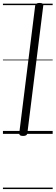

<svg xmlns="http://www.w3.org/2000/svg" viewBox="-20 -910 378 1305"><path d="M137 14Q122 14 116 9Q110 4 111 -6L219 -871Q221 -881 228 -885.5Q235 -890 249 -890Q263 -890 269.5 -885.5Q276 -881 274 -871L166 -5Q165 4 158.5 9Q152 14 137 14ZM0 365H338V375H0ZM0 -20H338V0H0ZM0 -505H338V-500H0ZM0 -885H338V-875H0Z"/></svg>

Font: Playwrite GB S Guides
Style: Italic
Weight: 400
Italic angle: -7.01216°
Designer: Veronika Burian, José Scaglione
Foundry: TypeTogether
Version: Version 1.002